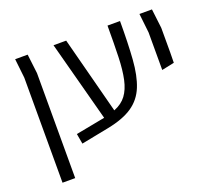

<svg xmlns="http://www.w3.org/2000/svg" viewBox="-125 -725 1229 1096"><g transform="rotate(-20 489.5 -177.5)"><path d="M78 200V-438L65 -555H141L155 -438V200Z M261 29 250 -33 428 -67 298 -555H375L497 -87Q545 -106 571 -141Q597 -176 609 -231Q621 -286 623.5 -365.5Q626 -445 626 -555H702Q702 -420 695 -323.5Q688 -227 662 -163Q636 -99 580.5 -61Q525 -23 429 -4Z M833 -210V-438L820 -555H896L910 -438V-289L909 -226Z"/></g></svg>

Font: Assistant
Style: Regular
Weight: 400
Designer: Hebrew By Ben Nathan, Latin by Paul Hunt
Version: Version 3.000